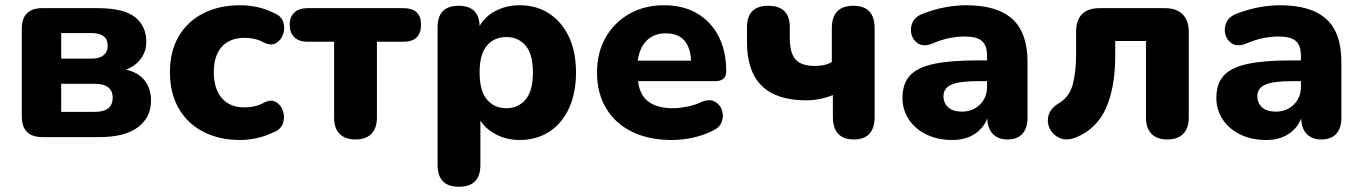

<svg xmlns="http://www.w3.org/2000/svg" viewBox="-20 -522 5188 731"><path d="M213 -96H340Q409 -96 409 -150Q409 -203 340 -203H213ZM213 -299H331Q359 -299 374.5 -312Q390 -325 390 -348Q390 -372 374.5 -384Q359 -396 331 -396H213ZM142 0Q63 0 63 -79V-413Q63 -491 142 -491H350Q452 -491 494.5 -456.5Q537 -422 537 -363Q537 -326 516 -298Q495 -270 460 -257Q509 -245 532 -214Q555 -183 555 -139Q555 -75 505 -37.5Q455 0 358 0Z M895 11Q814 11 753.5 -20.5Q693 -52 660 -110Q627 -168 627 -247Q627 -326 660 -383Q693 -440 753.5 -471Q814 -502 895 -502Q925 -502 957.5 -495.5Q990 -489 1024 -472Q1051 -461 1058.5 -438Q1066 -415 1058 -392Q1050 -369 1031 -358Q1012 -347 985 -360Q967 -370 948 -374Q929 -378 912 -378Q855 -378 824.5 -344Q794 -310 794 -247Q794 -184 824.5 -148.5Q855 -113 912 -113Q929 -113 947.5 -117Q966 -121 985 -131Q1012 -145 1031 -133.5Q1050 -122 1057.5 -99Q1065 -76 1057.5 -53Q1050 -30 1023 -19Q989 -3 957 4Q925 11 895 11Z M1333 9Q1294 9 1273 -12.5Q1252 -34 1252 -74V-363H1151Q1119 -363 1101 -380Q1083 -397 1083 -428Q1083 -458 1101 -474.5Q1119 -491 1151 -491H1515Q1583 -491 1583 -428Q1583 -363 1515 -363H1415V-74Q1415 -34 1394 -12.5Q1373 9 1333 9Z M1908 -110Q1953 -110 1981 -143Q2009 -176 2009 -246Q2009 -316 1981 -348.5Q1953 -381 1908 -381Q1862 -381 1834 -348.5Q1806 -316 1806 -246Q1806 -176 1834 -143Q1862 -110 1908 -110ZM1727 189Q1646 189 1646 106V-418Q1646 -500 1726 -500Q1804 -500 1806 -423Q1826 -459 1867 -480.5Q1908 -502 1958 -502Q2022 -502 2070 -471Q2118 -440 2145.5 -383Q2173 -326 2173 -246Q2173 -167 2146 -109Q2119 -51 2070.5 -20Q2022 11 1958 11Q1910 11 1870 -9.5Q1830 -30 1809 -63V106Q1809 189 1727 189Z M2538 11Q2450 11 2386 -20.5Q2322 -52 2287.5 -110Q2253 -168 2253 -246Q2253 -322 2286 -379.5Q2319 -437 2376.5 -469.5Q2434 -502 2508 -502Q2581 -502 2634 -471Q2687 -440 2716 -383.5Q2745 -327 2745 -250Q2745 -213 2702 -213H2409Q2416 -159 2449.5 -134.5Q2483 -110 2542 -110Q2565 -110 2594.5 -115.5Q2624 -121 2651 -134Q2681 -146 2701 -135.5Q2721 -125 2728.5 -103Q2736 -81 2728 -58.5Q2720 -36 2693 -24Q2659 -7 2619 2Q2579 11 2538 11ZM2408 -291H2611Q2606 -395 2515 -395Q2470 -395 2442.5 -368Q2415 -341 2408 -291Z M3231 9Q3151 9 3151 -78V-160Q3101 -140 3049 -140Q2824 -140 2824 -361V-418Q2824 -500 2905 -500Q2987 -500 2987 -418V-376Q2987 -321 3008.5 -296Q3030 -271 3082 -271Q3101 -271 3117.5 -274.5Q3134 -278 3147 -286V-414Q3147 -500 3229 -500Q3310 -500 3310 -414V-78Q3310 9 3231 9Z M3606 11Q3550 11 3507 -10Q3464 -31 3440 -67.5Q3416 -104 3416 -149Q3416 -203 3444 -234Q3472 -265 3534.5 -278.5Q3597 -292 3700 -292H3738V-309Q3738 -349 3718.5 -366Q3699 -383 3652 -383Q3625 -383 3594.5 -377Q3564 -371 3527 -355Q3497 -344 3477 -355.5Q3457 -367 3450.5 -390Q3444 -413 3454 -436Q3464 -459 3494 -470Q3541 -488 3582.5 -495Q3624 -502 3658 -502Q3777 -502 3834.5 -449.5Q3892 -397 3892 -287V-74Q3892 -34 3872.5 -12.5Q3853 9 3816 9Q3780 9 3760 -12Q3740 -33 3739 -71Q3724 -33 3689.5 -11Q3655 11 3606 11ZM3738 -213H3701Q3632 -213 3602 -199.5Q3572 -186 3572 -156Q3572 -130 3590 -113.5Q3608 -97 3642 -97Q3683 -97 3710.5 -123.5Q3738 -150 3738 -193Z M4424 9Q4385 9 4364 -12.5Q4343 -34 4343 -74V-366H4226V-312Q4226 -188 4190.5 -109.5Q4155 -31 4077 1Q4042 15 4016 4Q3990 -7 3977.5 -31Q3965 -55 3972 -82Q3979 -109 4010 -128Q4051 -152 4064 -199.5Q4077 -247 4077 -317V-400Q4077 -491 4168 -491H4415Q4459 -491 4482.5 -467.5Q4506 -444 4506 -400V-74Q4506 -34 4485 -12.5Q4464 9 4424 9Z M4801 11Q4745 11 4702 -10Q4659 -31 4635 -67.5Q4611 -104 4611 -149Q4611 -203 4639 -234Q4667 -265 4729.5 -278.5Q4792 -292 4895 -292H4933V-309Q4933 -349 4913.5 -366Q4894 -383 4847 -383Q4820 -383 4789.5 -377Q4759 -371 4722 -355Q4692 -344 4672 -355.5Q4652 -367 4645.5 -390Q4639 -413 4649 -436Q4659 -459 4689 -470Q4736 -488 4777.5 -495Q4819 -502 4853 -502Q4972 -502 5029.5 -449.5Q5087 -397 5087 -287V-74Q5087 -34 5067.5 -12.5Q5048 9 5011 9Q4975 9 4955 -12Q4935 -33 4934 -71Q4919 -33 4884.5 -11Q4850 11 4801 11ZM4933 -213H4896Q4827 -213 4797 -199.5Q4767 -186 4767 -156Q4767 -130 4785 -113.5Q4803 -97 4837 -97Q4878 -97 4905.5 -123.5Q4933 -150 4933 -193Z"/></svg>

Font: Chiron GoRound TC EB
Style: Regular
Weight: 700
Designer: Ryoko NISHIZUKA 西塚涼子 (kana, bopomofo & ideographs); Paul D. Hunt (Latin, Greek & Cyrillic); Sandoll Communications 산돌커뮤니
Foundry: Adobe
Version: Version 1.000;hotconv 1.1.1;makeotfexe 2.6.0